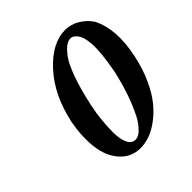

<svg xmlns="http://www.w3.org/2000/svg" viewBox="-170 -734 868 868"><g transform="rotate(-45 263.5 -300.0)"><path d="M367.2 -565.9Q352.1 -565.9 336.2 -554.9Q320.3 -543.9 299.8 -516.4Q279.3 -488.8 257.8 -429Q236.3 -369.1 218.3 -284.2Q210.4 -248 206.3 -208.7Q202.1 -169.4 202.1 -127.9Q202.1 -86.4 214.4 -59.8Q226.6 -33.2 251 -33.2Q259.3 -33.2 270.5 -38.3Q281.7 -43.5 300.8 -64.9Q319.8 -86.4 335.9 -122.1Q377.4 -209 401.9 -323.2Q420.9 -426.3 417 -478.8Q413.1 -531.2 394 -550.8Q380.4 -565.9 367.2 -565.9ZM240.7 9.8Q182.1 9.8 143.6 -32.7Q105 -75.2 96.2 -142.8Q87.4 -210.4 102.5 -293.9Q132.8 -436 212.6 -522.9Q292.5 -609.9 376.5 -609.9Q413.1 -609.9 446.3 -589.6Q479.5 -569.3 498.5 -539.1Q544.9 -447.8 514.6 -304.2Q500.5 -236.8 475.1 -181.6Q449.7 -126.5 420.7 -91.6Q391.6 -56.6 358.6 -33Q325.7 -9.3 296.4 0.2Q267.1 9.8 240.7 9.8Z"/></g></svg>

Font: Linux Libertine Slanted
Style: Semibold Slanted
Weight: 600
Designer: Philipp H. Poll
Foundry: Philipp H. Poll
Version: Version 5.1.1